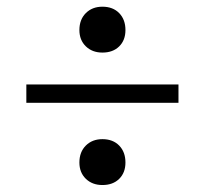

<svg xmlns="http://www.w3.org/2000/svg" viewBox="-20 -587 600 562"><path d="M212.4 -111.3Q212.4 -142.1 231.2 -160.9Q250 -179.7 279.8 -179.7Q310.5 -179.7 328.9 -160.9Q347.2 -142.1 347.2 -111.3Q347.2 -81.5 328.9 -63.5Q310.5 -45.4 279.8 -45.4Q250 -45.4 231.2 -63.7Q212.4 -82 212.4 -111.3ZM212.4 -499Q212.4 -529.8 231.2 -548.6Q250 -567.4 279.8 -567.4Q310.5 -567.4 328.9 -548.6Q347.2 -529.8 347.2 -499Q347.2 -469.2 328.9 -451.2Q310.5 -433.1 279.8 -433.1Q250 -433.1 231.2 -451.4Q212.4 -469.7 212.4 -499ZM57.1 -286.1V-339.8H502.4V-286.1Z"/></svg>

Font: Vidaloka
Style: Regular
Weight: 400
Designer: Cyreal (www.cyreal.org)
Foundry: Cyreal (www.cyreal.org)
Version: Version 1.011